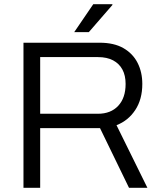

<svg xmlns="http://www.w3.org/2000/svg" viewBox="-20 -888 772 908"><path d="M91 0V-686H451Q519 -686 563.5 -660.5Q608 -635 630.5 -591Q653 -547 653 -491Q653 -418 619.5 -367.5Q586 -317 531 -296L677 0H590L453 -282H170V0ZM170 -350H443Q504 -350 539 -387.5Q574 -425 574 -491Q574 -531 559 -559Q544 -587 515 -602.5Q486 -618 443 -618H170ZM331 -736 421 -868H511L512 -865L400 -736Z"/></svg>

Font: Archivo SemiBold Light
Style: Regular
Weight: 300
Version: Version 2.001